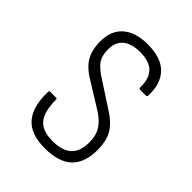

<svg xmlns="http://www.w3.org/2000/svg" viewBox="-154 -568 653 653"><g transform="rotate(45 173.0 -241.0)"><path d="M174 8Q107 8 76 -27.5Q45 -63 47 -135Q47 -141 51 -141H81Q85 -141 85 -135Q85 -79 106 -53.5Q127 -28 175 -28Q223 -28 245.5 -49Q268 -70 268 -113Q268 -146 254.5 -168Q241 -190 211 -209L124 -263Q84 -286 67.5 -313.5Q51 -341 51 -383Q51 -435 83 -462.5Q115 -490 173 -490Q237 -490 268 -458.5Q299 -427 297 -368Q296 -362 291 -362H262Q261 -362 259.5 -363.5Q258 -365 258 -369Q259 -410 238.5 -431.5Q218 -453 173 -453Q132 -453 110.5 -435Q89 -417 89 -383Q89 -351 102 -333Q115 -315 147 -295L233 -239Q272 -215 289 -187.5Q306 -160 306 -114Q306 -53 273.5 -22.5Q241 8 174 8Z"/></g></svg>

Font: Sofia Sans Condensed ExtraLight
Style: Regular
Weight: 250
Version: Version 4.100